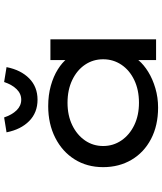

<svg xmlns="http://www.w3.org/2000/svg" viewBox="54 -850 805 954"><g transform="rotate(-90 457.0 -372.5)"><path d="M400 10Q311 10 244 -25Q177 -60 140.5 -122Q104 -184 104 -263Q104 -343 142.5 -404.5Q181 -466 250 -501Q319 -536 407 -536Q462 -536 508.5 -523Q555 -510 590 -488Q625 -466 644.5 -440.5Q664 -415 665 -389H636V-525H739V0H636V-141L657 -136Q656 -112 634.5 -86.5Q613 -61 577.5 -39Q542 -17 496 -3.5Q450 10 400 10ZM424 -85Q488 -85 537 -108.5Q586 -132 613 -172.5Q640 -213 640 -263Q640 -313 613 -353Q586 -393 537 -416.5Q488 -440 424 -440Q361 -440 312.5 -416.5Q264 -393 236.5 -353Q209 -313 209 -263Q209 -213 236.5 -172.5Q264 -132 312.5 -108.5Q361 -85 424 -85ZM439 -589Q375 -589 333 -630.5Q291 -672 277 -743L351 -755Q364 -716 386.5 -693Q409 -670 439 -670Q469 -670 491.5 -693Q514 -716 527 -755L601 -743Q587 -672 545 -630.5Q503 -589 439 -589Z"/></g></svg>

Font: Lexend Tera
Style: Regular
Weight: 400
Designer: Bonnie Shaver-Troup, Thomas Jockin
Foundry: Lexend
Version: Version 1.007